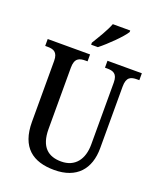

<svg xmlns="http://www.w3.org/2000/svg" viewBox="-168 -1035 961 1150"><g transform="rotate(20 313.0 -460.5)"><path d="M269 -784V-771H312C363 -811 439 -886 460 -921V-931H349C332 -886 297 -830 269 -784ZM317 10C460 10 532 -74 532 -207V-600C532 -661 560 -670 599 -670H613V-714H394V-670H407C446 -670 474 -661 474 -604V-209C474 -116 428 -52 339 -52C257 -52 202 -94 202 -210V-600C202 -661 231 -670 270 -670H283V-714H13V-670H27C65 -670 94 -661 94 -604V-216C94 -53 181 10 317 10Z"/></g></svg>

Font: Noto Serif Georgian Condensed Medium
Style: Regular
Weight: 500
Width: 3
Designer: Monotype Design Team, Akaki Razmadze
Foundry: Google LLC
Version: Version 2.003